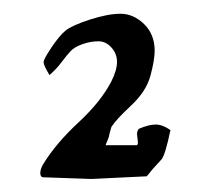

<svg xmlns="http://www.w3.org/2000/svg" viewBox="-20 -602 313 286"><path d="M116.2 -335.4 44.9 -337.9Q40 -337.9 40 -344.2Q40 -350.6 44.9 -358.4Q64 -389.2 97.2 -419.9Q130.4 -450.7 146 -481Q154.3 -497.6 154.3 -509.8Q154.3 -522 146 -531.2Q137.7 -540.5 126.5 -540.5Q115.2 -540.5 103.3 -536.4Q91.3 -532.2 85.4 -526.1Q79.6 -520 71.8 -509.5Q64 -499 53.7 -490.2Q44.9 -504.9 44.9 -509.3Q44.9 -513.7 56.6 -531.2Q68.4 -548.8 77.6 -556.4Q86.9 -564 113.8 -572.8Q140.6 -581.5 159.7 -581.5Q178.7 -581.5 194.6 -566.2Q210.4 -550.8 210.4 -526.4Q210.4 -512.7 204.1 -489.3Q197.8 -465.8 175.3 -444.8Q152.8 -423.8 146 -413.1Q142.6 -401.4 142.6 -400.4V-399.9Q142.6 -398.4 137.2 -385.7H184.1Q185.5 -387.2 185.5 -389.6L184.1 -402.3Q184.1 -407.2 187 -410.2Q201.7 -416.5 211.9 -416.5Q222.2 -416.5 233.9 -408.2Q226.1 -371.1 220.7 -364.7Q219.7 -363.3 213.4 -356.7Q207 -350.1 198.7 -339.4Q120.1 -335.4 116.2 -335.4Z"/></svg>

Font: Essays1743
Style: Medium
Weight: 500
Designer: Based on the typeface in a 1743 English translation of the essays of Montaigne.  PostScript/TrueType font designed by Jo
Version: Version 002.100